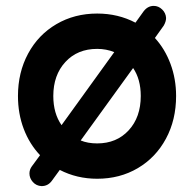

<svg xmlns="http://www.w3.org/2000/svg" viewBox="-20 -578 633 652"><path d="M506 -449Q540 -412 559 -361Q578 -310 578 -252Q578 -171 543.5 -107Q509 -43 448 -7Q387 29 310 29Q241 29 183 -1L156 36Q143 54 121 54Q103 53 91.5 40Q80 27 80 11Q80 -2 88 -13L116 -51Q80 -89 60.5 -140.5Q41 -192 41 -252Q41 -332 75.5 -396Q110 -460 171.5 -496Q233 -532 310 -532Q381 -532 440 -501L468 -540Q482 -558 502 -558Q518 -558 530.5 -546Q543 -534 544 -517Q544 -505 536 -491ZM189 -153 368 -401Q341 -412 310 -412Q243 -412 202 -367.5Q161 -323 161 -252Q161 -193 189 -153ZM458 -252Q458 -309 432 -347L254 -101Q278 -91 310 -91Q376 -91 417 -135.5Q458 -180 458 -252Z"/></svg>

Font: Tsukimi Rounded
Style: Bold
Weight: 700
Designer: Takashi Funayama
Foundry: Takashi Funayama
Version: Version 1.032; ttfautohint (v1.8.3)